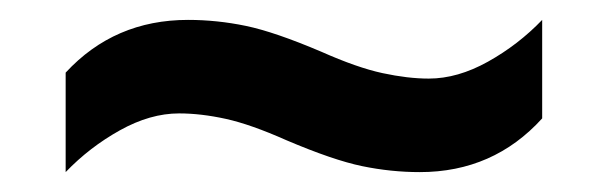

<svg xmlns="http://www.w3.org/2000/svg" viewBox="-20 -449 612 193"><path d="M268 -308Q232 -324 207 -329.5Q182 -335 160 -335Q131 -335 100.5 -318Q70 -301 46 -276V-376Q95 -429 169 -429Q198 -429 227 -423Q256 -417 303 -397Q339 -381 364.5 -375.5Q390 -370 411 -370Q440 -370 470.5 -387Q501 -404 525 -429V-330Q476 -276 402 -276Q373 -276 344 -282Q315 -288 268 -308Z"/></svg>

Font: Noto Sans Gujarati UI SemiBold
Style: Regular
Weight: 600
Designer: Jelle Bosma - Monotype Design Team, Universal Thirst
Foundry: Monotype Imaging Inc.
Version: Version 2.106; ttfautohint (v1.8.4.7-5d5b)